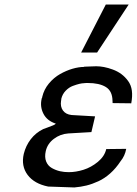

<svg xmlns="http://www.w3.org/2000/svg" viewBox="-20 -805 598 840"><path d="M348.1 -512.2V-513.2Q356.4 -513.2 374.5 -514.2Q392.6 -515.1 400.9 -515.1Q417 -515.1 435.1 -511.7Q453.1 -508.3 473.6 -500.7Q494.1 -493.2 510.7 -481Q527.3 -468.8 540.5 -450.7Q553.7 -432.6 556.9 -408.4Q560.1 -384.3 554.2 -353L472.2 -354Q472.7 -355.5 472.7 -357.2Q472.7 -358.9 472.4 -360.8Q472.2 -362.8 472.2 -363.8Q471.7 -406.7 443.1 -424.3Q414.6 -441.9 363.8 -441.9Q351.1 -441.9 346.2 -440.9Q339.4 -440.9 327.6 -438.2Q315.9 -435.5 298.8 -429.2Q281.7 -422.9 267.3 -408Q252.9 -393.1 248 -372.1V-368.2L247.1 -363.8Q243.2 -338.4 255.4 -321.5Q267.6 -304.7 293 -301.8L396 -295.9L379.9 -227.1L278.8 -221.2Q243.7 -218.8 215.6 -197.5Q187.5 -176.3 180.2 -144Q174.3 -117.7 181.9 -98.6Q189.5 -79.6 206.8 -69.8Q224.1 -60.1 242.4 -55.9Q260.7 -51.8 280.8 -51.8Q312 -51.8 345.5 -62.3Q378.9 -72.8 408.2 -96.9Q437.5 -121.1 444.8 -152.8L532.2 -153.8Q526.4 -122.6 507.8 -100.1Q487.3 -68.8 462.4 -46.6Q437.5 -24.4 410.4 -12Q383.3 0.5 358.4 6.6Q333.5 12.7 305.2 15.1L190.9 11.2Q129.9 -1 100.8 -39.8Q71.8 -78.6 84 -131.8Q92.8 -167.5 114.5 -195.8Q136.2 -224.1 168.9 -240.2Q173.8 -242.2 188.2 -247.3Q202.6 -252.4 212.4 -256.6Q222.2 -260.7 224.1 -264.2Q186 -276.4 170.2 -307.1Q154.3 -337.9 162.1 -372.1Q162.1 -375 164.1 -377L165 -381.8Q172.4 -413.6 193.8 -439.5Q215.3 -465.3 242.4 -480.7Q269.5 -496.1 297.1 -504.2Q324.7 -512.2 348.1 -512.2ZM543 -785.2 404.8 -575.2H335L442.9 -785.2Z"/></svg>

Font: Perun
Style: Italic
Weight: 400
Italic angle: -12°
Foundry: Stefan Peev, Context Ltd
Version: Version 001.000